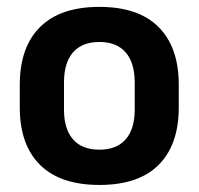

<svg xmlns="http://www.w3.org/2000/svg" viewBox="-20 -524 577 558"><path d="M269 13.5Q155 13.5 96.2 -45Q37.5 -103.5 37.5 -211.5V-278Q37.5 -386.5 96.2 -445.2Q155 -504 269 -504Q382.5 -504 441 -445.2Q499.5 -386.5 499.5 -278V-211.5Q499.5 -103.5 441.2 -45Q383 13.5 269 13.5ZM269 -89Q319 -89 345.2 -119Q371.5 -149 371.5 -205V-284.5Q371.5 -341.5 345.2 -371.8Q319 -402 269 -402Q218.5 -402 192.2 -371.8Q166 -341.5 166 -284.5V-205Q166 -149 192.2 -119Q218.5 -89 269 -89Z"/></svg>

Font: Anek Bangla Medium SemiBold
Style: Regular
Weight: 600
Version: Version 1.003